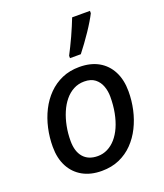

<svg xmlns="http://www.w3.org/2000/svg" viewBox="-147 -902 863 1009"><g transform="rotate(-20 284.0 -398.0)"><path d="M248 8.3Q186.5 8.3 141.6 -16.8Q96.7 -42 72.3 -88.4Q47.9 -134.8 47.9 -198.2Q47.9 -251 59.1 -301.5Q70.3 -352.1 92.5 -396.2Q114.7 -440.4 147.9 -474.1Q181.2 -507.8 224.6 -526.9Q268.1 -545.9 321.8 -545.9Q384.3 -545.9 429 -520.8Q473.6 -495.6 497.8 -448.7Q522 -401.9 522 -336.9Q522 -285.6 511 -235.8Q500 -186 478 -141.8Q456.1 -97.7 423.3 -64Q390.6 -30.3 346.9 -11Q303.2 8.3 248 8.3ZM254.9 -72.3Q283.7 -72.3 309.3 -85Q335 -97.7 355.7 -121.3Q376.5 -145 391.4 -178.5Q406.2 -211.9 414.3 -253.7Q422.4 -295.4 422.4 -343.8Q422.4 -374.5 412.4 -402.3Q402.3 -430.2 379.9 -447.8Q357.4 -465.3 319.8 -465.3Q287.1 -465.3 260 -450.9Q232.9 -436.5 211.9 -410.9Q190.9 -385.3 176.5 -351.3Q162.1 -317.4 154.3 -277.8Q146.5 -238.3 146.5 -195.8Q146.5 -136.7 174.6 -104.5Q202.6 -72.3 254.9 -72.3ZM292.5 -606V-619.6Q302.2 -638.2 313.7 -661.4Q325.2 -684.6 336.7 -709.7Q348.1 -734.9 358.4 -759.3Q368.7 -783.7 376.5 -803.7H476.1V-790.5Q467.8 -773.9 454.1 -751Q440.4 -728 423.3 -702.6Q406.2 -677.2 387.9 -652.1Q369.6 -627 353 -606Z"/></g></svg>

Font: Open Sans Medium
Style: Italic
Weight: 500
Italic angle: -12°
Designer: Monotype Design Team
Foundry: Monotype Imaging Inc.
Version: Version 3.000